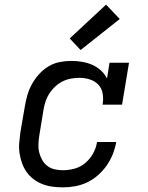

<svg xmlns="http://www.w3.org/2000/svg" viewBox="-20 -801 640 829"><path d="M252 8Q229 8 206.5 5Q184 2 163.5 -6Q143 -14 125.5 -27Q108 -40 95.5 -57.5Q83 -75 75.5 -95.5Q68 -116 64.5 -138.5Q61 -161 63 -184Q65 -207 68 -230L87 -340Q91 -365 98 -389.5Q105 -414 117.5 -437Q130 -460 148.5 -480.5Q167 -501 189.5 -514.5Q212 -528 237.5 -533Q263 -538 288 -538Q312 -538 335 -534Q358 -530 378.5 -521Q399 -512 415.5 -497Q432 -482 442 -462L453 -530H537L507 -349H423Q427 -372 423.5 -395.5Q420 -419 405 -435Q390 -451 368 -458Q346 -465 323 -465Q305 -465 286 -461.5Q267 -458 250 -449.5Q233 -441 218.5 -427.5Q204 -414 193.5 -398Q183 -382 177 -364Q171 -346 168 -328L150 -218Q147 -199 146 -180Q145 -161 149 -144Q153 -127 161.5 -111.5Q170 -96 184 -85Q198 -74 215.5 -70Q233 -66 252 -66Q277 -66 302.5 -73Q328 -80 348.5 -97.5Q369 -115 382 -138.5Q395 -162 399 -188H482Q477 -161 467 -135.5Q457 -110 441 -87Q425 -64 403.5 -45Q382 -26 357 -14Q332 -2 305 3Q278 8 252 8ZM328 -585 281 -635 438 -781 497 -719Z"/></svg>

Font: Iosevka Slab Extended Oblique
Style: Regular
Weight: 400
Width: 7
Italic angle: -9°
Monospace: yes
Designer: Belleve Invis
Foundry: Belleve Invis
Version: Version 11.1.0; ttfautohint (v1.8.3)